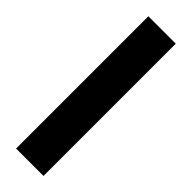

<svg xmlns="http://www.w3.org/2000/svg" viewBox="-236 -691 699 699"><g transform="rotate(45 113.5 -341.5)"><path d="M43 -681.6H184.1V-0.5H43Z"/></g></svg>

Font: Vazir Black FD
Style: Black-FD
Weight: 900
Designer: Saber Rastikerdar
Foundry: Saber Rastikerdar
Version: Version 30.0.0